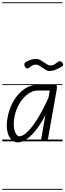

<svg xmlns="http://www.w3.org/2000/svg" viewBox="-25 -1250 578 1698"><path d="M133.5 9Q99.5 9 74.2 -17.2Q49 -43.5 39.2 -92.2Q29.5 -141 41.5 -208Q58 -298.5 99 -364Q140 -429.5 193.8 -465Q247.5 -500.5 302 -500.5H462.5Q475 -500.5 477.5 -489.2Q480 -478 476.5 -458.5L400.5 -28Q399.5 -23 393.8 -11.5Q388 0 364 0Q345 0 341.8 -9Q338.5 -18 340 -25.5L377 -235Q343.5 -166 301.5 -110.8Q259.5 -55.5 216 -23.2Q172.5 9 133.5 9ZM102 -211Q89.5 -136.5 105.5 -90.5Q121.5 -44.5 145.5 -44.5Q179.5 -44.5 223.8 -90Q268 -135.5 315 -213.2Q362 -291 404 -387.5L415 -449.5H307Q266 -449.5 223.8 -420Q181.5 -390.5 148.5 -337Q115.5 -283.5 102 -211ZM133.5 9Q99.5 9 74.2 -17.2Q49 -43.5 39.2 -92.2Q29.5 -141 41.5 -208Q58 -298.5 99 -364Q140 -429.5 193.8 -465Q247.5 -500.5 302 -500.5H462.5Q475 -500.5 477.5 -489.2Q480 -478 476.5 -458.5L400.5 -28Q399.5 -23 393.8 -11.5Q388 0 364 0Q345 0 341.8 -9Q338.5 -18 340 -25.5L377 -235Q343.5 -166 301.5 -110.8Q259.5 -55.5 216 -23.2Q172.5 9 133.5 9ZM102 -211Q89.5 -136.5 105.5 -90.5Q121.5 -44.5 145.5 -44.5Q179.5 -44.5 223.8 -90Q268 -135.5 315 -213.2Q362 -291 404 -387.5L415 -449.5H307Q266 -449.5 223.8 -420Q181.5 -390.5 148.5 -337Q115.5 -283.5 102 -211ZM410.5 -622Q397.5 -622 382.2 -630.5Q367 -639 351.2 -650.5Q335.5 -662 320.2 -670.5Q305 -679 291.5 -679Q272.5 -679 259.2 -670.2Q246 -661.5 230 -649Q223 -644 216 -645Q209 -646 203 -651.2Q197 -656.5 193.5 -664.2Q190 -672 190 -680Q190 -688.5 195.2 -695.2Q200.5 -702 219 -710Q236.5 -718.5 255.8 -723.8Q275 -729 298.5 -729Q313 -729 329.2 -720.2Q345.5 -711.5 361.5 -700.2Q377.5 -689 392.2 -680.2Q407 -671.5 419 -671.5Q444 -671.5 458 -681.8Q472 -692 491 -704.5Q501.5 -711.5 511.2 -707.2Q521 -703 527.2 -694.2Q533.5 -685.5 533.5 -678.5Q533.5 -669.5 526 -664Q518.5 -658.5 500.5 -649Q482 -640 461 -631Q440 -622 410.5 -622ZM-5 420.5H528V428.5H-5ZM-5 -16H528V0H-5ZM-5 -505.5H528V-497.5H-5ZM-5 -1230H528V-1222H-5Z"/></svg>

Font: Edu VIC WA NT Pre Guide
Style: Regular
Weight: 400
Designer: Tina and Corey Anderson, Eben Sorkin, Mirko Velimirovic
Foundry: Google for Education
Version: Version 1.000